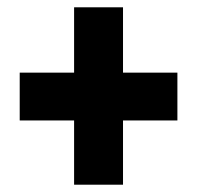

<svg xmlns="http://www.w3.org/2000/svg" viewBox="-20 -617 540 526"><path d="M317 -418H466V-287H317V-111H183V-287H34V-418H183V-597H317Z"/></svg>

Font: Noto Sans Khmer ExtraCondensed Black
Style: Regular
Weight: 900
Width: 2
Designer: Danh Hong and the Monotype Design Team
Foundry: Monotype Imaging Inc.
Version: Version 2.004